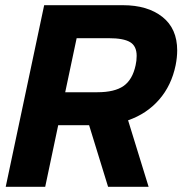

<svg xmlns="http://www.w3.org/2000/svg" viewBox="-20 -719 702 739"><path d="M150 -699H453Q548 -699 605 -654Q662 -609 662 -525Q662 -498 656 -468Q640 -390 592.5 -335.5Q545 -281 473 -256L552 0H396L323 -237H204L154 0H2ZM355 -364Q421 -364 455.5 -388Q490 -412 502 -468Q506 -485 506 -504Q506 -542 480.5 -557Q455 -572 399 -572H275L231 -364Z"/></svg>

Font: Prompt Semibold
Style: Italic
Weight: 600
Italic angle: -12°
Designer: Katatrad Team
Foundry: CadsonDemak
Version: Version 1.000